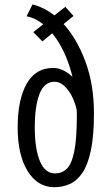

<svg xmlns="http://www.w3.org/2000/svg" viewBox="-20 -810 490 842"><path d="M218 11Q145 11 101.2 -59.8Q57.5 -130.5 57.5 -251Q57.5 -373 96.8 -442.5Q136 -512 212.5 -512Q236.5 -512 258.2 -501.2Q280 -490.5 298 -472.5Q283.5 -532.5 260.5 -581Q237.5 -629.5 209 -664L166 -628.5L126 -669L169.5 -703.5Q133.5 -732 96.5 -738.5L122.5 -790.5Q172 -778.5 218.5 -742.5L266.5 -780L302.5 -740L259 -704.5Q317 -641 354.5 -540.2Q392 -439.5 392 -313Q392 -213.5 378.5 -150Q365 -86.5 341 -51.5Q317 -16.5 285.5 -2.8Q254 11 218 11ZM132.5 -251Q132.5 -158 154.8 -103.8Q177 -49.5 222 -49.5Q251 -49.5 272.2 -69.2Q293.5 -89 305.2 -143.8Q317 -198.5 317 -304Q317 -315.5 316.5 -327Q310.5 -357 296.5 -385.5Q282.5 -414 262.5 -432.8Q242.5 -451.5 219 -451.5Q174.5 -451.5 153.5 -398.5Q132.5 -345.5 132.5 -251Z"/></svg>

Font: Trispace Condensed Light
Style: Regular
Weight: 300
Width: 3
Designer: Tyler Finck
Foundry: Etcetera Type Company
Version: Version 1.210; ttfautohint (v1.8.3)